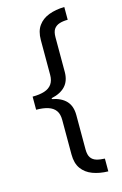

<svg xmlns="http://www.w3.org/2000/svg" viewBox="-138 -851 667 1046"><g transform="rotate(-15 195.5 -328.5)"><path d="M44 -365Q84 -365 111.5 -374Q139 -383 153 -403Q167 -423 167 -455V-651Q167 -701 189 -731.5Q211 -762 249.5 -776.5Q288 -791 337 -792V-720Q310 -720 290 -713.5Q270 -707 259 -691.5Q248 -676 248 -645V-450Q248 -400 221 -370.5Q194 -341 142 -330V-325Q194 -315 221 -286Q248 -257 248 -206V-13Q248 18 259 34Q270 50 290 56Q310 62 337 63V135Q288 134 249.5 119.5Q211 105 189 74.5Q167 44 167 -6V-201Q167 -234 153 -253.5Q139 -273 111.5 -282Q84 -291 44 -291Z"/></g></svg>

Font: ukannada15
Style: Book
Weight: 400
Designer: Jelle Bosma - Monotype Design Team
Foundry: Monotype Imaging Inc.
Version: Version 2.003